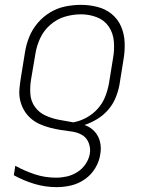

<svg xmlns="http://www.w3.org/2000/svg" viewBox="-20 -558 616 791"><path d="M214 213Q243 213 273 206Q303 199 329.5 180.5Q356 162 372.5 134.5Q389 107 393 78Q398 51 392 26Q386 1 369 -17Q352 -35 328 -43Q355 -52 380.5 -67.5Q406 -83 425.5 -105.5Q445 -128 456 -154.5Q467 -181 472 -208L489 -314Q495 -349 493.5 -383.5Q492 -418 479 -448.5Q466 -479 440.5 -500Q415 -521 381.5 -529.5Q348 -538 314 -538Q282 -538 249.5 -531.5Q217 -525 187.5 -507.5Q158 -490 135.5 -463.5Q113 -437 100.5 -406Q88 -375 83 -343L66 -238Q62 -214 60 -190.5Q58 -167 63 -145Q68 -123 79 -104Q90 -85 106.5 -70.5Q123 -56 143 -47Q163 -38 185.5 -32Q208 -26 230.5 -22.5Q253 -19 276 -16Q299 -13 318 -2Q337 9 345.5 31Q354 53 350 76Q346 98 332.5 118Q319 138 298.5 151Q278 164 255.5 169Q233 174 211 174Q165 174 123 160Q81 146 43 125L37 164Q77 186 121.5 199.5Q166 213 214 213ZM282 -54Q252 -59 223 -64.5Q194 -70 167.5 -82Q141 -94 124 -117.5Q107 -141 105 -171Q103 -201 108 -231L126 -337Q131 -369 145.5 -400.5Q160 -432 187.5 -456Q215 -480 248 -489.5Q281 -499 314 -499Q348 -499 379 -487Q410 -475 428 -448.5Q446 -422 449 -388Q452 -354 446 -320L429 -215Q424 -187 413.5 -160Q403 -133 383 -110.5Q363 -88 336.5 -73.5Q310 -59 282 -54Z"/></svg>

Font: Iosevka Sparkle Extralight
Style: Italic
Weight: 200
Italic angle: -9°
Designer: Belleve Invis
Foundry: Belleve Invis
Version: Version 4.5.0; ttfautohint (v1.8.3)